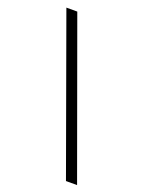

<svg xmlns="http://www.w3.org/2000/svg" viewBox="-138 -780 624 844"><g transform="rotate(20 174.5 -357.5)"><path d="M73 -716 333 1H281L22 -716Z"/></g></svg>

Font: Noto Sans ExtraCondensed Light
Style: Regular
Weight: 300
Width: 2
Designer: Monotype Design Team
Foundry: Monotype Imaging Inc.
Version: Version 2.013; ttfautohint (v1.8.4.7-5d5b)